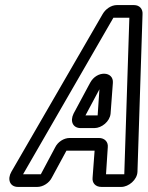

<svg xmlns="http://www.w3.org/2000/svg" viewBox="-20 -712 582 757"><path d="M71 -25 427 -642H490L470 -25H398L405 -132C407 -152 393 -168 370 -168H255C231 -168 208 -152 198 -132L141 -25ZM51 25H127C150 25 174 9 184 -11L242 -118H353L345 -11C343 9 356 25 380 25H458C487 25 521 -3 522 -35L542 -657C543 -676 531 -692 508 -692H441C418 -692 396 -676 385 -657L25 -35C8 -6 18 25 51 25ZM270 -264C255 -233 268 -207 298 -207H352C381 -207 413 -233 416 -264L425 -385C429 -431 362 -436 335 -385ZM317 -257 372 -360 365 -257Z"/></svg>

Font: DIN Rundschrift
Style: BreitKontKu
Weight: 400
Width: 7
Version: Version 1.027